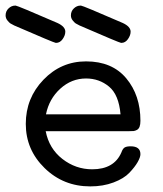

<svg xmlns="http://www.w3.org/2000/svg" viewBox="-37 -659 582 685"><path d="M216 -604Q216 -619 226.5 -629Q237 -639 250 -639H252Q258 -639 401 -577Q429 -564 429 -546Q429 -533 419.5 -519.5Q410 -506 396 -506H395Q390 -506 247 -568Q237 -573 233 -575.5Q229 -578 222.5 -586Q216 -594 216 -604ZM-17 -604Q-17 -619 -6.5 -629Q4 -639 17 -639H19Q25 -639 168 -577Q196 -564 196 -546Q196 -533 186.5 -519.5Q177 -506 163 -506H162Q157 -506 14 -568Q4 -573 0 -575.5Q-4 -578 -10.5 -586Q-17 -594 -17 -604ZM270 -440Q363 -440 413.5 -379.5Q464 -319 464 -228Q464 -215 461 -207Q458 -199 451.5 -195.5Q445 -192 439.5 -191.5Q434 -191 424 -191H126Q138 -129 185.5 -92Q233 -55 292 -55Q370 -55 396 -115Q401 -129 408 -133Q415 -137 429 -137Q464 -137 464 -109Q464 -98 454 -80.5Q444 -63 424.5 -42.5Q405 -22 368 -8Q331 6 285 6Q189 6 122 -59.5Q55 -125 55 -217Q55 -309 118 -374.5Q181 -440 270 -440ZM127 -251H393Q387 -321 352 -350Q317 -379 270 -379Q218 -379 178 -342.5Q138 -306 127 -251Z"/></svg>

Font: CMU Typewriter Text
Style: Regular
Weight: 500
Monospace: yes
Version: Version 0.7.0